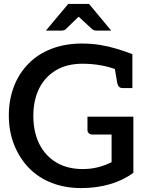

<svg xmlns="http://www.w3.org/2000/svg" viewBox="-20 -951 772 979"><path d="M393 8Q313 8 245 -18Q177 -44 127 -95Q79 -145 52 -213Q25 -281 25 -362Q25 -442 51 -510Q77 -578 126 -627Q174 -676 243.5 -702.5Q313 -729 398 -729Q447 -729 489.5 -722Q532 -715 572.5 -703Q613 -691 655 -675V-591L579 -594Q542 -609 496.5 -617.5Q451 -626 400 -626Q321 -626 265 -592.5Q209 -559 179.5 -499.5Q150 -440 150 -360Q150 -278 180.5 -217Q211 -156 267.5 -122.5Q324 -89 401 -89Q444 -89 480.5 -98.5Q517 -108 549 -124V-265H452Q440 -265 433 -271.5Q426 -278 426 -288V-356H660V-70Q609 -32 541 -12Q473 8 393 8ZM563 -615 655 -591V-502H605Q594 -502 587.5 -508Q581 -514 578 -527ZM214 -795 328 -931H434L547 -795H472Q458 -795 449 -803L381 -866L316 -803Q313 -799 306.5 -797Q300 -795 293 -795Z"/></svg>

Font: Aleo SemiBold
Style: Regular
Weight: 600
Designer: Alessio Laiso
Foundry: Alessio Laiso
Version: Version 2.001;gftools[0.9.29]